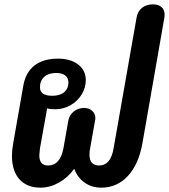

<svg xmlns="http://www.w3.org/2000/svg" viewBox="-20 -854 778 884"><path d="M35 -137Q35 -162 41 -196L88 -463Q99 -522 139.5 -553Q180 -584 247 -584Q305 -584 340 -557Q375 -530 375 -485Q375 -450 356 -419Q337 -388 304.5 -369.5Q272 -351 235 -351Q209 -351 197 -355L164 -171Q161 -146 161 -139Q161 -92 201 -92Q257 -92 272 -171L295 -301Q300 -325 320 -341Q340 -357 367 -357Q389 -357 404 -344Q419 -331 419 -311Q419 -304 418 -301L395 -171Q392 -159 392 -142Q392 -92 437 -92Q463 -92 479.5 -111.5Q496 -131 503 -171L609 -774Q614 -802 634 -818Q654 -834 684 -834Q709 -834 723.5 -821.5Q738 -809 738 -786Q738 -778 737 -774L636 -196Q619 -98 569 -44Q519 10 446 10Q403 10 370.5 -12.5Q338 -35 322 -76H321Q292 -36 251 -13Q210 10 166 10Q104 10 69.5 -28.5Q35 -67 35 -137ZM295 -474Q295 -495 280.5 -506.5Q266 -518 239 -518Q204 -518 184 -500.5Q164 -483 164 -452Q164 -413 221 -413Q256 -413 275.5 -429.5Q295 -446 295 -474Z"/></svg>

Font: Kodchasan
Style: Bold Italic
Weight: 700
Italic angle: -10°
Version: Version 1.000; ttfautohint (v1.6)